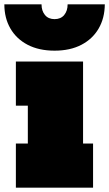

<svg xmlns="http://www.w3.org/2000/svg" viewBox="-47 -863 502 883"><path d="M335 -203H381V0H26V-203H81V-377H26V-580H335ZM435 -843Q434.5 -779.5 406.5 -731.5Q378.5 -683.5 327 -656.8Q275.5 -630 204 -630Q132 -630 80.2 -657Q28.5 -684 0.8 -732Q-27 -780 -27 -843H144Q144 -813 159.8 -794Q175.5 -775 204 -775Q232.5 -775 248.2 -794Q264 -813 264 -843Z"/></svg>

Font: Hepta Slab ExtraLight Black
Style: Regular
Weight: 900
Version: Version 1.102